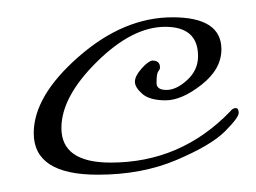

<svg xmlns="http://www.w3.org/2000/svg" viewBox="-20 -191 296 222"><path d="M93 11Q19 11 19 -37Q19 -80 71 -125.5Q123 -171 179.5 -171Q236 -171 236 -134Q236 -111 213 -93Q190 -75 171.5 -75Q153 -75 144.5 -82.5Q136 -90 136 -96.5Q136 -103 143.5 -111.5Q151 -120 156 -121Q165 -121 165 -113Q165 -111 163 -108.5Q161 -106 161 -95Q161 -87 172.5 -87Q184 -87 196.5 -98.5Q209 -110 209 -126Q209 -160 171 -160Q133 -160 92 -119.5Q51 -79 51 -43Q51 -3 108 -3Q189 -3 246 -62Q249 -66 252.5 -66Q256 -66 256 -60.5Q256 -55 240 -39Q224 -23 184 -6Q144 11 93 11Z"/></svg>

Font: Miss Fajardose
Style: Regular
Weight: 400
Version: Version 1.000